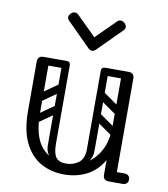

<svg xmlns="http://www.w3.org/2000/svg" viewBox="-82 -794 757 867"><g transform="rotate(10 296.5 -360.5)"><path d="M270 4Q211 4 163.5 -22Q116 -48 88 -104.5Q60 -161 60 -251H115Q115 -144 157.5 -95Q200 -46 270 -46Q316 -46 356.5 -67.5Q397 -89 422.5 -134.5Q448 -180 448 -251H483Q483 -161 454 -104.5Q425 -48 377 -22Q329 4 270 4ZM88 -225Q60 -225 60 -251V-477Q60 -503 88 -503Q115 -503 115 -477V-251Q115 -225 88 -225ZM476 0Q448 0 448 -26V-477Q448 -503 476 -503Q503 -503 503 -477V-26Q503 0 476 0ZM453 -24Q453 -29 456 -34Q459 -39 463 -43Q465 -45 470.5 -46.5Q476 -48 487 -48H538Q550 -48 557 -41Q563 -36 563 -24Q563 -13 557 -7Q550 0 538 0H487Q466 0 462 -7Q455 -11 453 -24ZM193 -503Q210 -503 210 -486V-124Q210 -107 193 -107Q175 -107 175 -123V-485Q175 -503 193 -503ZM270 -46Q302 -46 327 -64Q352 -82 352 -127V-222H387V-124Q387 -94 369 -72.5Q351 -51 321.5 -39Q292 -27 259 -27ZM270 -46 280 -27Q231 -27 203 -52Q175 -77 175 -114V-222H210V-127Q210 -82 224 -64Q238 -46 270 -46ZM492 -486Q492 -468 474 -468H371Q353 -468 353 -486Q353 -503 372 -503H475Q492 -503 492 -486ZM208 -486Q208 -468 190 -468H87Q69 -468 69 -486Q69 -503 88 -503H191Q208 -503 208 -486ZM477 -305Q467 -292 454 -301L360 -367Q346 -376 357 -392Q367 -405 380 -396L474 -330Q479 -326 480.5 -319.5Q482 -313 477 -305ZM477 -207Q467 -194 454 -203L360 -269Q346 -278 357 -294Q367 -307 380 -298L474 -232Q479 -228 480.5 -221.5Q482 -215 477 -207ZM370 -503Q387 -503 387 -486V-154Q387 -137 370 -137Q352 -137 352 -153V-485Q352 -503 370 -503ZM466 -503Q483 -503 483 -486V-154Q483 -137 466 -137Q448 -137 448 -153V-485Q448 -503 466 -503ZM117 -308Q102 -297 93 -311Q89 -316 88.5 -323Q88 -330 96 -336L173 -390Q188 -400 198 -386Q202 -380 201.5 -373.5Q201 -367 194 -362ZM117 -210Q102 -199 93 -213Q89 -218 88.5 -225Q88 -232 96 -238L173 -292Q188 -302 198 -288Q202 -282 201.5 -275.5Q201 -269 194 -264ZM207 -719 297 -630 387 -719Q393 -725 402 -725Q412 -725 420 -717Q429 -708 429 -699Q429 -691 422 -684L315 -577Q306 -568 297 -568Q288 -568 279 -577L172 -684Q165 -691 165 -699Q165 -708 174 -717Q182 -725 192 -725Q201 -725 207 -719Z"/></g></svg>

Font: Agu Display
Style: Regular
Weight: 400
Designer: Oluwaseun Badejo
Version: Version 1.103